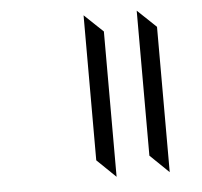

<svg xmlns="http://www.w3.org/2000/svg" viewBox="-43 -615 643 612"><g transform="rotate(-5 278.0 -309.0)"><path d="M246 -106V-570L306 -513V-48ZM416 -106V-570L476 -513V-48Z"/></g></svg>

Font: Kalpurush
Style: Regular
Weight: 400
Designer: Md. Tanbin Islam Siyam
Foundry: Tanbin Islam Siyam
Version: Version 0.258